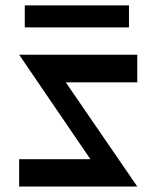

<svg xmlns="http://www.w3.org/2000/svg" viewBox="-20 -680 569 700"><path d="M480.5 -480.5Q480.5 -446.3 480.5 -379.9Q393.6 -379.9 219.7 -379.9Q306.6 -252.9 480.5 0Q336.9 0 49.8 0Q49.8 -33.2 49.8 -99.6Q136.7 -99.6 309.6 -99.6Q223.6 -226.6 49.8 -480.5Q193.4 -480.5 480.5 -480.5ZM70.3 -580.1Q70.3 -599.6 70.3 -660.2Q165 -660.2 450.2 -660.2Q450.2 -639.6 450.2 -580.1Q355.5 -580.1 70.3 -580.1Z"/></svg>

Font: Alibu-Mazigh Belkasim 1
Style: Bold
Weight: 400
Designer: Mazigh Moubarik Belkasim
Version: Version 1.0